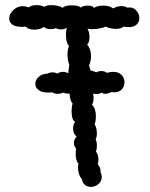

<svg xmlns="http://www.w3.org/2000/svg" viewBox="-20 -731 586 751"><path d="M525 -660Q525 -645 514.5 -635Q504 -625 484 -625Q471 -625 464 -627Q453 -618 433 -618Q411 -618 393 -627Q387 -623 371 -620Q355 -617 340 -617Q330 -617 322 -619Q330 -606 330 -586Q330 -565 321 -557Q336 -539 336 -510Q336 -491 328 -475Q334 -459 334 -455Q345 -454 356 -448Q364 -453 377 -453Q390 -453 398 -446Q410 -450 423 -450Q444 -450 455.5 -438Q467 -426 467 -409Q467 -393 456.5 -381.5Q446 -370 428 -370Q421 -370 417 -371Q401 -364 391 -364Q383 -364 378 -369Q369 -363 356 -363Q352 -363 344 -365Q346 -353 346 -346Q346 -332 340 -321Q355 -307 355 -277Q355 -257 350 -245Q359 -231 359 -209Q359 -196 354 -186Q359 -177 359 -161Q359 -146 355 -138Q365 -128 365 -106Q365 -97 362 -89Q375 -74 373 -59Q378 -47 378 -39Q378 -22 365 -11Q352 0 335 0Q322 0 312.5 -7.5Q303 -15 300 -31Q293 -38 289 -51Q285 -64 285 -76Q285 -83 287 -91Q276 -102 276 -130Q276 -143 278 -148Q269 -162 269 -172Q269 -186 280 -197Q266 -207 266 -228Q266 -245 274 -254Q260 -262 260 -296Q260 -315 264 -326Q254 -336 252 -365H245Q234 -365 227 -369Q217 -364 206 -364Q193 -364 184 -370Q178 -369 168 -369Q143 -369 130.5 -379Q118 -389 118 -403Q118 -418 131 -430Q144 -442 164 -443Q176 -448 185 -448Q196 -448 204 -443Q214 -450 226 -450Q238 -450 247 -444Q249 -466 251 -477Q244 -496 244 -518Q244 -538 250 -551Q238 -563 238 -595Q238 -610 241 -622Q230 -616 219 -616Q208 -616 198 -621Q191 -617 179 -617Q159 -617 151 -626Q146 -621 136 -618Q126 -615 115 -615Q90 -615 81 -627Q75 -626 65 -626Q40 -626 28 -635Q16 -644 16 -659Q16 -676 32 -691.5Q48 -707 70 -707Q80 -707 93 -702Q101 -711 124 -711Q143 -711 153 -704Q161 -711 181 -711Q194 -711 206.5 -708Q219 -705 225 -700Q232 -710 262 -710Q289 -710 296 -701Q304 -709 324 -709Q343 -709 348 -700Q360 -709 383 -709Q409 -709 423 -698Q437 -707 455 -707Q469 -707 478 -701Q498 -705 511.5 -691.5Q525 -678 525 -660Z"/></svg>

Font: Pangolin
Style: Regular
Weight: 400
Designer: Kevin Burke
Foundry: Google, Inc.
Version: Version 1.101